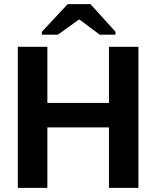

<svg xmlns="http://www.w3.org/2000/svg" viewBox="-20 -916 762 936"><path d="M654.8 0H511.2V-294.9H210.9V0H66.9V-688H210.9V-414.1H511.2V-688H654.8ZM420.9 -896 543 -761.2V-747.1H465.8L367.2 -820.8H365.2L262.2 -747.1H184.1V-761.2L310.1 -896Z"/></svg>

Font: Libra Sans Modern
Style: Bold
Weight: 700
Foundry: Stefan Peev, Context Ltd
Version: Version 1.000